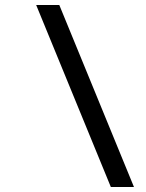

<svg xmlns="http://www.w3.org/2000/svg" viewBox="-20 -672 582 764"><path d="M124 -652 421 72H513L216 -652Z"/></svg>

Font: Charger Pro
Style: BdExtObl
Weight: 700
Designer: Jasper
Foundry: Cannot Into Space Fonts
Version: Version 1.09